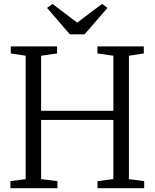

<svg xmlns="http://www.w3.org/2000/svg" viewBox="-20 -986 810 1006"><path d="M114.5 -47.5V-694L36.5 -706V-743H279V-706L195.5 -694V-405.5H574V-694L490.5 -706V-743H733.5V-706L655.5 -694V-47.5L735.5 -37V0H491V-37L574 -47.5V-357.5H195.5V-47.5L281 -37V0H34.5V-37ZM346 -806 226.5 -944.5 255 -965.5 384.5 -867.5 514.5 -965.5 543 -944.5 423 -806Z"/></svg>

Font: Merriweather 48pt Light
Style: Regular
Weight: 300
Version: Version 2.100